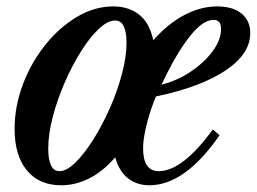

<svg xmlns="http://www.w3.org/2000/svg" viewBox="-20 -554 782 585"><path d="M166.5 10.5Q99.5 10.5 62 -34.8Q24.5 -80 24.5 -161Q24.5 -230.5 49.8 -297Q75 -363.5 118 -417.2Q161 -471 214.8 -502.8Q268.5 -534.5 325 -534.5Q371.5 -534.5 403.5 -509.8Q435.5 -485 447 -431.5Q493 -483 542.8 -508.8Q592.5 -534.5 641.5 -534.5Q689 -534.5 715.8 -512.8Q742.5 -491 742.5 -453Q742.5 -390 667.5 -339.5Q592.5 -289 455 -260Q452.5 -254.5 450.5 -249Q448.5 -243.5 446.5 -238Q433 -202 424.5 -165Q416 -128 416 -102Q416 -32.5 463.5 -32.5Q536 -32.5 628.5 -159.5L649 -142Q543.5 10.5 435 10.5Q398 10.5 370.8 -10Q343.5 -30.5 331 -74.5Q292.5 -30.5 251 -10Q209.5 10.5 166.5 10.5ZM472 -296Q519.5 -308 560.8 -335.5Q602 -363 627.8 -397.8Q653.5 -432.5 653.5 -465.5Q653.5 -493.5 631 -493.5Q599 -493.5 561.2 -446.8Q523.5 -400 488.5 -329.5ZM161 -32.5Q183 -32.5 210 -59Q237 -85.5 264.2 -128.8Q291.5 -172 314.5 -224Q337.5 -276 351.5 -328.5Q365.5 -381 365.5 -424.5Q365.5 -456 357 -473.8Q348.5 -491.5 330.5 -491.5Q308 -491.5 280.8 -465.8Q253.5 -440 226.5 -397Q199.5 -354 177 -302.2Q154.5 -250.5 140.8 -198Q127 -145.5 127 -101Q127 -68.5 135.2 -50.5Q143.5 -32.5 161 -32.5Z"/></svg>

Font: Libre Caslon Condensed SemiBold Italic
Style: Regular
Weight: 600
Italic angle: -22.583°
Designer: Pablo Impallari, Rodrigo Fuenzalida, Katja Schimmel, Ertekin Erdin
Foundry: Pablo Impallari, Rodrigo Fuenzalida
Version: Version 2.000; ttfautohint (v1.8.4.7-5d5b);gftools[0.9.33]